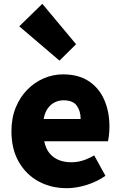

<svg xmlns="http://www.w3.org/2000/svg" viewBox="-20 -973 636 1007"><path d="M330 14Q248 14 182.5 -21.5Q117 -57 78.5 -124Q40 -191 40 -285Q40 -354 62.5 -409Q85 -464 123.5 -503Q162 -542 210.5 -562.5Q259 -583 310 -583Q392 -583 446 -547Q500 -511 527 -449Q554 -387 554 -309Q554 -285 551.5 -264Q549 -243 546 -232H212Q220 -193 240 -169Q260 -145 289 -133.5Q318 -122 354 -122Q385 -122 414 -131Q443 -140 474 -158L533 -51Q489 -20 434.5 -3Q380 14 330 14ZM209 -349H403Q403 -391 382.5 -419Q362 -447 313 -447Q289 -447 267.5 -436.5Q246 -426 230.5 -404.5Q215 -383 209 -349ZM292 -655 81 -835 202 -953 379 -741Z"/></svg>

Font: Noto Sans JP Thin Black
Style: Regular
Weight: 900
Version: Version 2.004-H2;hotconv 1.0.118;makeotfexe 2.5.65603